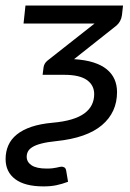

<svg xmlns="http://www.w3.org/2000/svg" viewBox="-24 -497 466 689"><path d="M132.3 -255.4Q134.3 -269 145.5 -278.8L315.4 -412.6H60.5L67.4 -477.1H417.5L413.6 -442.4Q412.1 -431.2 407 -421.6Q401.9 -412.1 394 -405.3L241.7 -284.7Q282.2 -282.2 311.3 -272.9Q340.3 -263.7 359.1 -248.3Q377.9 -232.9 387 -212.2Q396 -191.4 396 -166.5Q396 -93.8 341.8 -47.9Q287.6 -2 178.7 9.3Q145.5 12.7 124.8 18.1Q104 23.4 92.3 30.8Q80.6 38.1 76.2 46.9Q71.8 55.7 71.8 65.4Q71.8 84.5 89.4 96.2Q106.9 107.9 143.6 107.9Q155.3 107.9 164.1 106.9Q172.9 106 179 104.5Q185.1 103 189.5 102.1Q193.8 101.1 197.3 101.1Q202.1 101.1 207.3 104Q212.4 106.9 213.9 117.7L220.2 155.3Q198.2 163.6 178.2 167.7Q158.2 171.9 132.3 171.9Q65.4 171.9 30.8 146Q-3.9 120.1 -3.9 73.7Q-3.9 46.9 5.9 24.7Q15.6 2.4 36.4 -14.4Q57.1 -31.2 89.1 -42Q121.1 -52.7 165 -56.6Q204.6 -60.1 232.9 -68.6Q261.2 -77.1 279.1 -90.3Q296.9 -103.5 305.4 -120.8Q314 -138.2 314 -159.2Q314 -191.4 287.6 -210Q261.2 -228.5 207 -228.5H128.9Z"/></svg>

Font: Carlito
Style: Italic
Weight: 400
Italic angle: -7°
Designer: Lukasz Dziedzic
Foundry: tyPoland Lukasz Dziedzic
Version: Version 1.104